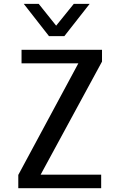

<svg xmlns="http://www.w3.org/2000/svg" viewBox="-20 -990 640 1010"><path d="M76.2 0ZM193.8 -71.3H512.2V0H76.2V-69.8L392.1 -656.7H93.3V-728H516.6V-666ZM183.6 -969.7 275.4 -855 368.2 -969.7H451.7L318.4 -799.8H237.8L105 -969.7Z"/></svg>

Font: Oxygen Mono
Style: Regular
Weight: 400
Designer: Vernon Adams
Foundry: Vernon Adams
Version: Version 0.201; ttfautohint (v0.8) -r 50 -G 200 -x